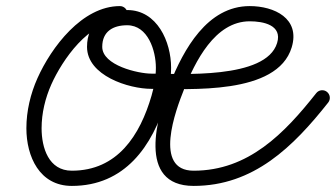

<svg xmlns="http://www.w3.org/2000/svg" viewBox="-20 -586 1104 631"><path d="M374 -566C374 -566 374 -566 374 -566C249.8 -566 148.4 -430.2 103.2 -329.2C80.2 -277.8 66.7 -220.9 66.7 -164.5C66.7 -71.6 109.8 25 216 25C389.5 25 481.5 -104.8 526 -257.5C536 -291.9 542.3 -327.7 542.3 -363.6C542.3 -448.5 496.7 -553 398 -553C323.6 -553 266 -510.4 266 -432C266 -337.3 403.2 -294 477.6 -294C602.1 -294 890.8 -272.7 938.6 -430.2C967.6 -525.7 880.9 -566 800.7 -566C660.9 -566 583.4 -423.1 538.2 -310.3C496.2 -205.5 428.3 25 616.3 25C813.7 25 943.9 -103.9 1058.6 -249C1067.2 -259.8 1065.3 -275.5 1054.5 -284.1C1043.7 -292.7 1027.9 -290.8 1019.4 -280C914.9 -147.8 796.8 -25 616.3 -25C482.8 -25 557.7 -224.6 584.6 -291.7C620.9 -382.3 685.7 -516 800.7 -516C845.4 -516 908.6 -503.6 890.7 -444.7C854.1 -324 569.6 -344 477.6 -344C434.6 -344 316 -371 316 -432C316 -482.5 351.2 -503 398 -503C466.6 -503 492.3 -419 492.3 -363.6C492.3 -332.4 486.7 -301.3 478 -271.5C440 -140.9 365.9 -25 216 -25C139.7 -25 116.7 -100.5 116.7 -164.5C116.7 -213.9 128.7 -263.8 148.8 -308.8C185 -389.6 272.2 -516 374 -516C387.8 -516 399 -527.1 399 -541C399 -554.8 387.8 -566 374 -566Z"/></svg>

Font: FRB American Cursive Guidelines Arrows Semibold
Style: Italic
Weight: 600
Italic angle: -25°
Version: Version 2.0;Modular Font Editor K font №1